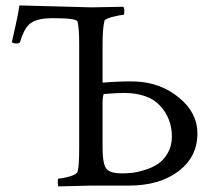

<svg xmlns="http://www.w3.org/2000/svg" viewBox="-20 -667 769 690"><path d="M348.6 -296.9V-138.7Q348.6 -71.3 365.2 -57.6Q379.9 -43.9 418 -43.9Q435.5 -43.9 454.6 -45.9Q473.6 -47.9 500.5 -56.2Q527.3 -64.5 547.9 -78.1Q568.4 -91.8 583 -117.2Q597.7 -142.6 597.7 -176.8Q597.7 -240.2 555.7 -286.6Q513.7 -333 423.8 -333Q403.3 -333 352.5 -329.1Q348.6 -317.4 348.6 -296.9ZM264.6 -139.6V-506.8Q264.6 -565.4 258.8 -588.9Q256.8 -601.6 172.9 -601.6H166Q120.1 -601.6 94.2 -586.4Q68.4 -571.3 52.7 -517.6Q51.8 -510.7 39.1 -510.7Q27.3 -510.7 22.5 -515.6Q24.4 -524.4 35.2 -571.8Q45.9 -619.1 49.8 -647.5Q300.8 -640.6 307.6 -640.6L422.9 -642.6Q426.8 -638.7 426.8 -626Q426.8 -613.3 422.9 -613.3Q411.1 -613.3 384.8 -606.4Q358.4 -599.6 355.5 -592.8Q348.6 -565.4 348.6 -508.8V-370.1Q424.8 -376 468.8 -374Q557.6 -370.1 623.5 -315.9Q689.5 -261.7 689.5 -187.5Q689.5 -103.5 621.6 -51.8Q553.7 0 442.4 0H307.6L190.4 2.9Q187.5 0 187.5 -12.7Q187.5 -25.4 190.4 -25.4Q203.1 -25.4 228 -32.2Q252.9 -39.1 257.8 -47.9Q264.6 -59.6 264.6 -139.6Z"/></svg>

Font: Crimson Text
Style: Roman
Weight: 400
Version: Version 0.13